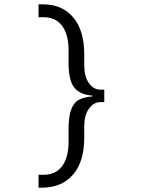

<svg xmlns="http://www.w3.org/2000/svg" viewBox="-20 -732 656 882"><path d="M157 71H179Q236 71 265.5 31Q295 -9 295 -82V-138Q295 -198 307.5 -230Q320 -262 343 -274Q366 -286 404 -289V-293Q348 -297 321.5 -329Q295 -361 295 -444V-500Q295 -573 265.5 -613Q236 -653 179 -653H157V-712H179Q265 -712 316 -652.5Q367 -593 367 -481V-431Q367 -381 388 -350.5Q409 -320 443 -320H459V-263H443Q409 -263 388 -232Q367 -201 367 -152V-101Q367 10 316.5 69Q266 128 179 130H157Z"/></svg>

Font: Overpass Mono Light
Style: Regular
Weight: 300
Monospace: yes
Designer: Delve Withrington, Dave Bailey
Foundry: Delve Fonts
Version: Version 1.000;DELV;Overpass